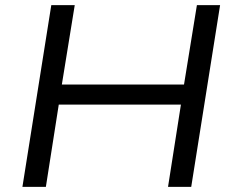

<svg xmlns="http://www.w3.org/2000/svg" viewBox="-20 -725 907 745"><path d="M67 0 179 -705H270L220 -397H694L744 -705H834L722 0H632L682 -319H208L158 0Z"/></svg>

Font: Nunito Sans 10pt SemiExpanded
Style: Italic
Weight: 400
Width: 6
Italic angle: -9°
Designer: Vernon Adams
Foundry: Vernon Adams
Version: Version 3.101;gftools[0.9.27]